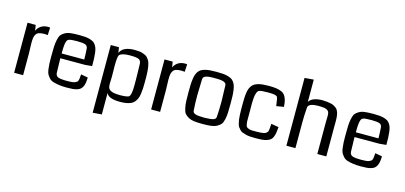

<svg xmlns="http://www.w3.org/2000/svg" viewBox="-75 -1265 4191 1985"><g transform="rotate(15 2020.5 -272.0)"><path d="M314 -547.9 310.1 -466.3Q291.5 -468.8 274.9 -468.8Q240.2 -468.8 218.8 -461.9Q197.3 -455.1 186.3 -438.5Q175.3 -421.9 171.6 -400.6Q168 -379.4 168 -343.8Q168 -323.7 169.7 -285.2Q171.4 -246.6 171.4 -230V0H75.2V-535.6H162.6L172.4 -475.6Q187.5 -510.7 218.3 -530Q249 -549.3 292 -549.3Q302.7 -549.3 314 -547.9Z M836.4 -275.4Q777.8 -269.5 763.7 -268.6H497.6Q498 -197.8 501.5 -113.3Q503.9 -80.6 529.5 -70.1Q555.2 -59.6 629.4 -59.6Q657.2 -59.6 677.2 -61.8Q697.3 -64 709.7 -69.6Q722.2 -75.2 729.2 -80.3Q736.3 -85.4 739.7 -96.4Q743.2 -107.4 744.1 -115Q745.1 -122.6 746.1 -137.9Q747.1 -153.3 748.5 -163.1L823.2 -149.4Q822.3 -115.2 818.4 -91.6Q814.5 -67.9 805.2 -49.8Q795.9 -31.7 783.2 -21.2Q770.5 -10.7 749 -3.9Q727.5 2.9 701.7 5.1Q675.8 7.3 637.7 7.3Q588.9 7.3 552.7 1.7Q516.6 -3.9 491 -12.2Q465.3 -20.5 448.7 -39.3Q432.1 -58.1 422.6 -75.2Q413.1 -92.3 408.7 -125.5Q404.3 -158.7 403.1 -185.8Q401.9 -212.9 401.9 -260.7Q401.9 -328.1 403.6 -365.7Q405.3 -403.3 413.1 -441.2Q420.9 -479 434.1 -496.1Q447.3 -513.2 473.1 -527.8Q499 -542.5 534.2 -546.6Q569.3 -550.8 623.5 -550.8Q661.1 -550.8 688.5 -548.6Q715.8 -546.4 738.8 -539.6Q761.7 -532.7 776.6 -523.9Q791.5 -515.1 803 -498Q814.5 -481 820.6 -462.6Q826.7 -444.3 830.6 -414.1Q834.5 -383.8 835.4 -352.8Q836.4 -321.8 836.4 -275.4ZM498 -319.8H740.2Q739.3 -382.3 735.4 -434.1Q733.4 -463.9 709.7 -473.9Q686 -483.9 623 -483.9Q553.2 -483.9 534.7 -476.1Q526.4 -473.6 520.3 -467.5Q514.2 -461.4 510.3 -450.2Q506.3 -439 504.2 -429.2Q502 -419.4 500.7 -402.1Q499.5 -384.8 499 -375.2Q498.5 -365.7 498.3 -346.2Q498 -326.7 498 -319.8Z M1405.8 -264.2Q1405.8 -219.2 1404.1 -188Q1402.3 -156.7 1397.7 -126Q1393.1 -95.2 1384 -75.7Q1375 -56.2 1360.6 -38.8Q1346.2 -21.5 1325.2 -12.2Q1304.2 -2.9 1275.9 2.2Q1247.6 7.3 1210 7.3Q1081.1 7.3 1062.5 -50.3V181.6L966.3 189V-535.6H1053.7L1063 -476.6Q1092.8 -550.8 1219.2 -550.8Q1245.1 -550.8 1266.4 -548.6Q1287.6 -546.4 1304.9 -540.5Q1322.3 -534.7 1335.7 -527.8Q1349.1 -521 1359.6 -509Q1370.1 -497.1 1377.4 -484.9Q1384.8 -472.7 1389.9 -453.9Q1395 -435.1 1398.2 -417Q1401.4 -398.9 1403.1 -372.8Q1404.8 -346.7 1405.3 -322.5Q1405.8 -298.3 1405.8 -264.2ZM1309.6 -295.9Q1308.6 -394 1306.6 -425.8Q1304.7 -460 1281 -471.7Q1257.3 -483.4 1187.5 -483.4Q1099.1 -483.4 1074.2 -455.1Q1060.5 -435.1 1060.5 -338.4Q1060.5 -318.8 1061.3 -280.3Q1062 -241.7 1062 -224.6Q1062 -207.5 1060.8 -180.7Q1059.6 -153.8 1059.6 -143.6Q1059.6 -113.8 1069.1 -96.7Q1078.6 -79.6 1107.2 -69.6Q1135.7 -59.6 1187.5 -59.6Q1258.8 -59.6 1283.7 -71.3Q1310.5 -84 1310.5 -202.6Q1310.5 -220.7 1310.1 -252.4Q1309.6 -284.2 1309.6 -295.9Z M1780.3 -547.9 1776.4 -466.3Q1757.8 -468.8 1741.2 -468.8Q1706.5 -468.8 1685.1 -461.9Q1663.6 -455.1 1652.6 -438.5Q1641.6 -421.9 1637.9 -400.6Q1634.3 -379.4 1634.3 -343.8Q1634.3 -323.7 1636 -285.2Q1637.7 -246.6 1637.7 -230V0H1541.5V-535.6H1628.9L1638.7 -475.6Q1653.8 -510.7 1684.6 -530Q1715.3 -549.3 1758.3 -549.3Q1769 -549.3 1780.3 -547.9Z M2094.2 -60.1Q2163.6 -61.5 2190.7 -70.3Q2217.8 -79.1 2217.8 -105Q2223.1 -174.8 2223.1 -266.6Q2223.1 -296.9 2220.7 -353.3Q2218.3 -409.7 2218.3 -437Q2218.3 -445.3 2215.6 -452.1Q2212.9 -459 2206.8 -463.6Q2200.7 -468.3 2194.6 -471.7Q2188.5 -475.1 2177.5 -477.1Q2166.5 -479 2158.9 -480.5Q2151.4 -481.9 2137.5 -482.4Q2123.5 -482.9 2116 -482.9Q2108.4 -482.9 2093.8 -482.9Q2079.1 -482.9 2071.5 -482.9Q2064 -482.9 2050 -482.4Q2036.1 -481.9 2028.6 -480.5Q2021 -479 2010 -477.1Q1999 -475.1 1992.9 -471.7Q1986.8 -468.3 1980.7 -463.6Q1974.6 -459 1971.9 -452.1Q1969.2 -445.3 1969.2 -437Q1969.2 -409.7 1966.8 -353.3Q1964.4 -296.9 1964.4 -266.6Q1964.4 -174.8 1969.7 -105Q1969.7 -79.1 1998.3 -69.6Q2026.9 -60.1 2094.2 -60.1ZM2093.3 7.3Q2039.1 7.3 2002.9 2.9Q1966.8 -1.5 1940.7 -16.4Q1914.6 -31.2 1900.9 -48.1Q1887.2 -64.9 1879.4 -101.3Q1871.6 -137.7 1869.9 -173.3Q1868.2 -209 1868.2 -272.5Q1868.2 -319.8 1869.4 -351.6Q1870.6 -383.3 1875 -413.8Q1879.4 -444.3 1886 -463.1Q1892.6 -481.9 1905 -498.8Q1917.5 -515.6 1933.1 -524.4Q1948.7 -533.2 1972.9 -539.8Q1997.1 -546.4 2025.6 -548.6Q2054.2 -550.8 2093.8 -550.8Q2133.3 -550.8 2161.9 -548.6Q2190.4 -546.4 2214.6 -539.8Q2238.8 -533.2 2254.4 -524.4Q2270 -515.6 2282.5 -498.8Q2294.9 -481.9 2301.5 -463.1Q2308.1 -444.3 2312.5 -413.8Q2316.9 -383.3 2318.1 -351.6Q2319.3 -319.8 2319.3 -272.5Q2319.3 -209 2317.6 -173.3Q2315.9 -137.7 2308.1 -101.3Q2300.3 -64.9 2286.4 -47.9Q2272.5 -30.8 2246.3 -16.1Q2220.2 -1.5 2184.1 2.9Q2147.9 7.3 2093.3 7.3Z M2860.8 -381.3 2781.7 -368.2 2771.5 -436Q2767.6 -459.5 2762.2 -465.8Q2749.5 -480.5 2691.9 -482.4Q2678.2 -482.9 2661.6 -482.9Q2595.2 -482.9 2574.7 -475.6Q2552.2 -471.7 2542 -431.2Q2531.7 -390.6 2531.7 -332L2532.2 -247.6Q2532.2 -230 2532.2 -199.2Q2532.2 -159.2 2532.2 -142.8Q2532.2 -126.5 2536.6 -105.7Q2541 -85 2546.6 -79.8Q2552.2 -74.7 2567.9 -67.9Q2583.5 -61 2601.3 -60.5Q2619.1 -60.1 2652.8 -60.1Q2679.2 -60.1 2698.5 -62Q2717.8 -64 2731.2 -66.7Q2744.6 -69.3 2753.2 -75.9Q2761.7 -82.5 2766.4 -87.9Q2771 -93.3 2773.4 -104.7Q2775.9 -116.2 2776.6 -124.5Q2777.3 -132.8 2778.3 -149.7Q2779.3 -166.5 2780.8 -178.2L2860.8 -164.6Q2857.9 -126.5 2854.2 -103.5Q2850.6 -80.6 2842 -59.1Q2833.5 -37.6 2820.6 -26.6Q2807.6 -15.6 2784.9 -6.8Q2762.2 2 2732.2 4.6Q2702.1 7.3 2657.2 7.3Q2625 7.3 2599.4 5.4Q2573.7 3.4 2552.7 -2.7Q2531.7 -8.8 2516.1 -14.4Q2500.5 -20 2488.5 -34.2Q2476.6 -48.3 2468.5 -58.6Q2460.4 -68.8 2455.1 -91.8Q2449.7 -114.7 2446.8 -130.9Q2443.8 -147 2442.4 -179.9Q2440.9 -212.9 2440.7 -235.8Q2440.4 -258.8 2440.4 -302.2Q2440.4 -341.3 2441.9 -369.9Q2443.4 -398.4 2447.8 -424.6Q2452.1 -450.7 2459.2 -468Q2466.3 -485.4 2478.3 -500.5Q2490.2 -515.6 2505.6 -524.4Q2521 -533.2 2543.7 -539.6Q2566.4 -545.9 2593.5 -548.3Q2620.6 -550.8 2656.7 -550.8Q2703.1 -550.8 2734.6 -546.1Q2766.1 -541.5 2790.5 -530.8Q2814.9 -520 2829.1 -500.2Q2843.3 -480.5 2851.1 -451.9Q2858.9 -423.3 2860.8 -381.3Z M3416.5 0H3320.3V-325.2Q3320.3 -342.8 3321 -369.6Q3321.8 -396.5 3321.8 -405.3Q3321.8 -429.7 3318.1 -442.9Q3314.5 -456.1 3301.3 -466.3Q3288.1 -476.6 3264.2 -480Q3240.2 -483.4 3198.7 -483.4Q3179.2 -483.4 3161.9 -481.2Q3144.5 -479 3128.9 -473.9Q3113.3 -468.8 3103.5 -459.5Q3093.8 -450.2 3092.8 -437.5Q3085.9 -349.6 3085.9 -279.3V0H2989.3V-725.6L3085.9 -733.4V-495.1Q3121.1 -550.8 3231.4 -550.8Q3260.3 -550.3 3283.4 -547.1Q3306.6 -543.9 3324.7 -539.6Q3342.8 -535.2 3356.4 -527.3Q3370.1 -519.5 3379.9 -511.2Q3389.6 -502.9 3396.5 -490.5Q3403.3 -478 3407.2 -466.3Q3411.1 -454.6 3413.3 -437.5Q3415.5 -420.4 3416.3 -405.5Q3417 -390.6 3417 -369.1Q3417 -359.9 3416.7 -339.1Q3416.5 -318.4 3416.5 -307.1Z M3985.4 -275.4Q3926.8 -269.5 3912.6 -268.6H3646.5Q3647 -197.8 3650.4 -113.3Q3652.8 -80.6 3678.5 -70.1Q3704.1 -59.6 3778.3 -59.6Q3806.2 -59.6 3826.2 -61.8Q3846.2 -64 3858.6 -69.6Q3871.1 -75.2 3878.2 -80.3Q3885.3 -85.4 3888.7 -96.4Q3892.1 -107.4 3893.1 -115Q3894 -122.6 3895 -137.9Q3896 -153.3 3897.5 -163.1L3972.2 -149.4Q3971.2 -115.2 3967.3 -91.6Q3963.4 -67.9 3954.1 -49.8Q3944.8 -31.7 3932.1 -21.2Q3919.4 -10.7 3897.9 -3.9Q3876.5 2.9 3850.6 5.1Q3824.7 7.3 3786.6 7.3Q3737.8 7.3 3701.7 1.7Q3665.5 -3.9 3639.9 -12.2Q3614.3 -20.5 3597.7 -39.3Q3581.1 -58.1 3571.5 -75.2Q3562 -92.3 3557.6 -125.5Q3553.2 -158.7 3552 -185.8Q3550.8 -212.9 3550.8 -260.7Q3550.8 -328.1 3552.5 -365.7Q3554.2 -403.3 3562 -441.2Q3569.8 -479 3583 -496.1Q3596.2 -513.2 3622.1 -527.8Q3647.9 -542.5 3683.1 -546.6Q3718.3 -550.8 3772.5 -550.8Q3810.1 -550.8 3837.4 -548.6Q3864.7 -546.4 3887.7 -539.6Q3910.6 -532.7 3925.5 -523.9Q3940.4 -515.1 3951.9 -498Q3963.4 -481 3969.5 -462.6Q3975.6 -444.3 3979.5 -414.1Q3983.4 -383.8 3984.4 -352.8Q3985.4 -321.8 3985.4 -275.4ZM3647 -319.8H3889.2Q3888.2 -382.3 3884.3 -434.1Q3882.3 -463.9 3858.6 -473.9Q3835 -483.9 3772 -483.9Q3702.1 -483.9 3683.6 -476.1Q3675.3 -473.6 3669.2 -467.5Q3663.1 -461.4 3659.2 -450.2Q3655.3 -439 3653.1 -429.2Q3650.9 -419.4 3649.7 -402.1Q3648.4 -384.8 3647.9 -375.2Q3647.5 -365.7 3647.2 -346.2Q3647 -326.7 3647 -319.8Z"/></g></svg>

Font: Coda
Style: Regular
Weight: 400
Designer: vernon adams
Foundry: vernon adams
Version: Version 2.000; ttfautohint (v0.8) -r 50 -G 200 -x